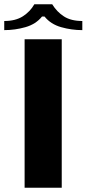

<svg xmlns="http://www.w3.org/2000/svg" viewBox="-75 -885 408 905"><path d="M41 -700H216V0H41ZM87 -865H171Q193 -829 226.5 -807.5Q260 -786 313 -786V-743Q262 -743 213 -757Q164 -771 135 -807H123Q94 -771 45 -757Q-4 -743 -55 -743V-786Q-2 -786 32.5 -808Q67 -830 87 -865Z"/></svg>

Font: Phudu ExtraBold
Style: Regular
Weight: 800
Version: Version 1.005;gftools[0.9.23]